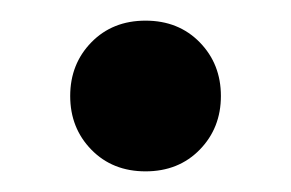

<svg xmlns="http://www.w3.org/2000/svg" viewBox="-20 -373 282 186"><path d="M48 -280Q48 -311 68.5 -332Q89 -353 121 -353Q153 -353 173.5 -332Q194 -311 194 -280Q194 -249 173.5 -228Q153 -207 121 -207Q89 -207 68.5 -228Q48 -249 48 -280Z"/></svg>

Font: Radio Canada Medium
Style: Regular
Weight: 500
Designer: Charles Daoud, Etienne Aubert Bonn, Alexandre Saumier Demers, Jacques Le Bailly
Foundry: Radio-Canada
Version: Version 2.104; ttfautohint (v1.8.4.7-5d5b);gftools[0.9.28.de